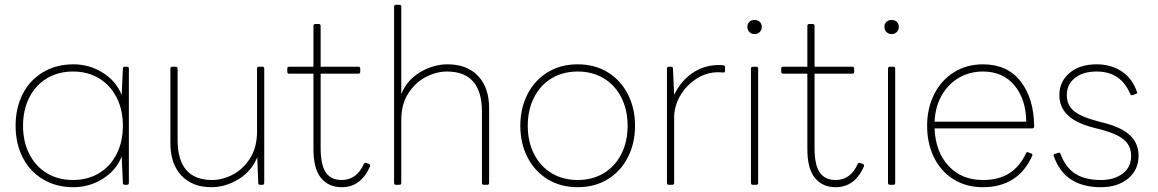

<svg xmlns="http://www.w3.org/2000/svg" viewBox="-20 -770 4824 800"><path d="M45 -246Q45 -320 74.5 -378Q104 -436 159 -469Q214 -502 286 -502Q353 -502 409 -466.5Q465 -431 487 -374L492 -484Q492 -492 500 -492H509Q517 -492 517 -484V-8Q517 0 509 0H500Q492 0 492 -8L487 -118Q465 -61 409 -25.5Q353 10 286 10Q214 10 159 -23Q104 -56 74.5 -114Q45 -172 45 -246ZM492 -246Q492 -313 465.5 -364.5Q439 -416 392 -444Q345 -472 284 -472Q223 -472 176 -444Q129 -416 102.5 -364.5Q76 -313 76 -246Q76 -179 102.5 -127.5Q129 -76 176 -48Q223 -20 284 -20Q345 -20 392 -48Q439 -76 465.5 -127.5Q492 -179 492 -246Z M690 -173V-484Q690 -492 698 -492H712Q720 -492 720 -484V-187Q720 -20 864 -20Q907 -20 950 -42.5Q993 -65 1022 -110.5Q1051 -156 1051 -222V-484Q1051 -492 1059 -492H1073Q1081 -492 1081 -484V-8Q1081 0 1073 0H1064Q1056 0 1056 -8L1052 -115Q1028 -56 973.5 -23Q919 10 861 10Q781 10 735.5 -39Q690 -88 690 -173Z M1286 -149V-463H1185Q1177 -463 1177 -471V-484Q1177 -492 1185 -492H1286V-662Q1286 -670 1294 -670H1308Q1316 -670 1316 -662V-492H1473Q1481 -492 1481 -484V-471Q1481 -463 1473 -463H1316V-154Q1316 -83 1337.5 -51.5Q1359 -20 1404 -20Q1466 -20 1496 -87Q1499 -93 1506 -91L1517 -87Q1525 -84 1521 -75Q1483 10 1404 10Q1349 10 1317.5 -28.5Q1286 -67 1286 -149Z M1630 0Q1622 0 1622 -8V-742Q1622 -750 1630 -750H1644Q1652 -750 1652 -742V-378Q1676 -437 1731 -469.5Q1786 -502 1845 -502Q1926 -502 1972 -453.5Q2018 -405 2018 -319V-8Q2018 0 2010 0H1996Q1988 0 1988 -8V-305Q1988 -472 1842 -472Q1799 -472 1755 -449.5Q1711 -427 1681.5 -381.5Q1652 -336 1652 -270V-8Q1652 0 1644 0Z M2148 -246Q2148 -319 2178 -377.5Q2208 -436 2262 -469Q2316 -502 2387 -502Q2458 -502 2512 -469Q2566 -436 2596 -377.5Q2626 -319 2626 -246Q2626 -173 2596 -114.5Q2566 -56 2512 -23Q2458 10 2387 10Q2316 10 2262 -23Q2208 -56 2178 -114.5Q2148 -173 2148 -246ZM2595 -246Q2595 -313 2568.5 -364.5Q2542 -416 2495 -444Q2448 -472 2387 -472Q2326 -472 2279 -444Q2232 -416 2205.5 -364.5Q2179 -313 2179 -246Q2179 -179 2205.5 -127.5Q2232 -76 2279 -48Q2326 -20 2387 -20Q2448 -20 2495 -48Q2542 -76 2568.5 -127.5Q2595 -179 2595 -246Z M2767 0Q2759 0 2759 -8V-484Q2759 -492 2767 -492H2776Q2784 -492 2784 -484L2789 -375Q2817 -433 2865.5 -466Q2914 -499 2975 -499Q2989 -499 2994 -498Q3001 -497 3001 -490V-476Q3001 -468 2995 -468L2972 -469Q2925 -469 2883 -442.5Q2841 -416 2815 -372.5Q2789 -329 2789 -280V-8Q2789 0 2781 0Z M3094 -658Q3094 -671 3102.5 -679Q3111 -687 3124 -687Q3137 -687 3145.5 -679Q3154 -671 3154 -658Q3154 -645 3145.5 -636.5Q3137 -628 3124 -628Q3111 -628 3102.5 -636.5Q3094 -645 3094 -658ZM3117 0Q3109 0 3109 -8V-484Q3109 -492 3117 -492H3131Q3139 -492 3139 -484V-8Q3139 0 3131 0Z M3344 -149V-463H3243Q3235 -463 3235 -471V-484Q3235 -492 3243 -492H3344V-662Q3344 -670 3352 -670H3366Q3374 -670 3374 -662V-492H3531Q3539 -492 3539 -484V-471Q3539 -463 3531 -463H3374V-154Q3374 -83 3395.5 -51.5Q3417 -20 3462 -20Q3524 -20 3554 -87Q3557 -93 3564 -91L3575 -87Q3583 -84 3579 -75Q3541 10 3462 10Q3407 10 3375.5 -28.5Q3344 -67 3344 -149Z M3665 -658Q3665 -671 3673.5 -679Q3682 -687 3695 -687Q3708 -687 3716.5 -679Q3725 -671 3725 -658Q3725 -645 3716.5 -636.5Q3708 -628 3695 -628Q3682 -628 3673.5 -636.5Q3665 -645 3665 -658ZM3688 0Q3680 0 3680 -8V-484Q3680 -492 3688 -492H3702Q3710 -492 3710 -484V-8Q3710 0 3702 0Z M3843 -246Q3843 -319 3872.5 -377.5Q3902 -436 3955 -469Q4008 -502 4076 -502Q4177 -502 4232.5 -431Q4288 -360 4289 -243Q4289 -235 4281 -235H3874Q3878 -137 3932.5 -78.5Q3987 -20 4075 -20Q4142 -20 4185.5 -48Q4229 -76 4255 -131Q4258 -139 4265 -135L4276 -131Q4284 -128 4281 -121Q4222 10 4075 10Q4006 10 3953 -23Q3900 -56 3871.5 -114.5Q3843 -173 3843 -246ZM4256 -263Q4255 -356 4207 -414Q4159 -472 4076 -472Q4020 -472 3975.5 -446Q3931 -420 3904 -373Q3877 -326 3874 -263Z M4371 -119Q4370 -120 4370 -122Q4370 -128 4376 -129L4389 -133L4393 -134Q4398 -134 4399 -128Q4420 -72 4460.5 -46Q4501 -20 4567 -20Q4622 -20 4657.5 -46.5Q4693 -73 4693 -120Q4693 -162 4664 -187Q4635 -212 4572 -229L4537 -238Q4463 -257 4428.5 -290.5Q4394 -324 4394 -374Q4394 -430 4436.5 -466Q4479 -502 4549 -502Q4608 -502 4652.5 -473.5Q4697 -445 4717 -388Q4718 -387 4718 -385Q4718 -380 4712 -378L4699 -374Q4698 -373 4696 -373Q4691 -373 4689 -379Q4650 -472 4549 -472Q4492 -472 4458.5 -445Q4425 -418 4425 -374Q4425 -333 4453.5 -308.5Q4482 -284 4553 -265L4584 -257Q4656 -238 4690 -204.5Q4724 -171 4724 -122Q4724 -62 4680.5 -26Q4637 10 4567 10Q4416 10 4371 -119Z"/></svg>

Font: LINE Seed Sans KR Thin
Style: Regular
Weight: 250
Designer: LINE BX Design & Sandoll Inc & Dalton Maag Ltd
Foundry: Sandoll Inc.
Version: Version 1.000